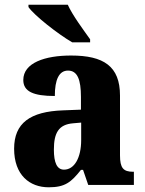

<svg xmlns="http://www.w3.org/2000/svg" viewBox="-20 -786 616 816"><path d="M287 -606H363V-619C336 -657 288 -721 268 -766H101V-756C125 -721 225 -642 287 -606ZM187 10C256 10 282 -11 324 -64H333L355 0H549V-56H546C504 -56 490 -72 490 -126V-380C490 -505 420 -550 282 -550C171 -550 79 -519 79 -446C79 -397 122 -378 213 -378C213 -448 231 -486 269 -486C309 -486 324 -448 324 -374V-320L248 -317C108 -312 40 -263 40 -154C40 -42 106 10 187 10ZM252 -65C222 -65 209 -95 209 -150C209 -221 229 -257 291 -262L325 -265V-191C325 -115 296 -65 252 -65Z"/></svg>

Font: Noto Serif Lao SemiCondensed ExtraBold
Style: Regular
Weight: 800
Width: 4
Designer: Monotype Design Team
Foundry: Monotype Imaging Inc.
Version: Version 2.003